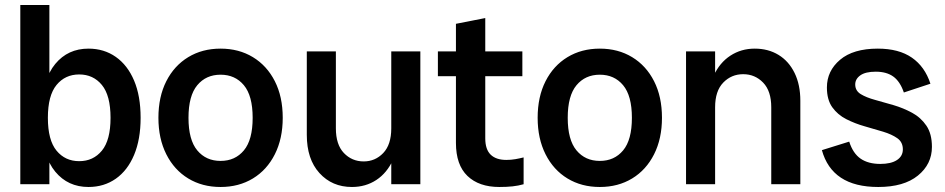

<svg xmlns="http://www.w3.org/2000/svg" viewBox="-20 -735 3772 766"><path d="M333 11Q251 11 200.5 -50Q150 -111 150 -223V-307Q150 -419 200.5 -480Q251 -541 333 -541Q395 -541 442 -508Q489 -475 515 -413.5Q541 -352 541 -265Q541 -179 515 -117Q489 -55 442 -22Q395 11 333 11ZM61 0V-715H177V-400L161 -265L177 -128V0ZM296 -92Q352 -92 386.5 -134Q421 -176 421 -265Q421 -354 386.5 -396Q352 -438 296 -438Q240 -438 205.5 -396Q171 -354 171 -265Q171 -176 205.5 -134Q240 -92 296 -92Z M860 11Q787 11 731 -23Q675 -57 643.5 -119.5Q612 -182 612 -265Q612 -349 643.5 -411Q675 -473 731 -507Q787 -541 860 -541Q933 -541 989 -507Q1045 -473 1076.5 -411Q1108 -349 1108 -265Q1108 -182 1076.5 -119.5Q1045 -57 989 -23Q933 11 860 11ZM860 -93Q918 -93 953 -135Q988 -177 988 -265Q988 -353 953 -395Q918 -437 860 -437Q802 -437 767 -395Q732 -353 732 -265Q732 -177 767 -135Q802 -93 860 -93Z M1384 11Q1305 11 1254.5 -44.5Q1204 -100 1204 -197V-530H1320V-223Q1320 -158 1352 -124.5Q1384 -91 1431 -91Q1477 -91 1509 -124.5Q1541 -158 1541 -223H1572Q1572 -150 1548 -97.5Q1524 -45 1481.5 -17Q1439 11 1384 11ZM1541 0V-530H1657V0Z M1972 11Q1891 11 1845 -33Q1799 -77 1799 -165V-640L1916 -663V-183Q1916 -139 1937.5 -118Q1959 -97 2000 -97Q2019 -97 2036 -100Q2053 -103 2069 -107V0Q2048 6 2025 8.5Q2002 11 1972 11ZM1727 -431V-530H2064V-431Z M2373 11Q2300 11 2244 -23Q2188 -57 2156.5 -119.5Q2125 -182 2125 -265Q2125 -349 2156.5 -411Q2188 -473 2244 -507Q2300 -541 2373 -541Q2446 -541 2502 -507Q2558 -473 2589.5 -411Q2621 -349 2621 -265Q2621 -182 2589.5 -119.5Q2558 -57 2502 -23Q2446 11 2373 11ZM2373 -93Q2431 -93 2466 -135Q2501 -177 2501 -265Q2501 -353 2466 -395Q2431 -437 2373 -437Q2315 -437 2280 -395Q2245 -353 2245 -265Q2245 -177 2280 -135Q2315 -93 2373 -93Z M3057 0V-307Q3057 -372 3024.5 -405.5Q2992 -439 2945 -439Q2898 -439 2865.5 -405.5Q2833 -372 2833 -307H2803Q2803 -380 2827 -432.5Q2851 -485 2894 -513Q2937 -541 2991 -541Q3045 -541 3086 -516Q3127 -491 3150 -444Q3173 -397 3173 -333V0ZM2717 0V-530H2833V0Z M3484 11Q3391 11 3335 -26Q3279 -63 3259 -136L3368 -170Q3383 -123 3413.5 -102Q3444 -81 3492 -81Q3535 -81 3558.5 -96.5Q3582 -112 3582 -139Q3582 -168 3560 -183.5Q3538 -199 3503.5 -209.5Q3469 -220 3430 -231Q3391 -242 3356.5 -259.5Q3322 -277 3300.5 -307Q3279 -337 3279 -386Q3279 -452 3331.5 -496.5Q3384 -541 3482 -541Q3566 -541 3618 -505Q3670 -469 3692 -401L3586 -366Q3571 -410 3544 -429.5Q3517 -449 3474 -449Q3433 -449 3412.5 -434.5Q3392 -420 3392 -398Q3392 -373 3414 -359.5Q3436 -346 3471 -336.5Q3506 -327 3545 -315.5Q3584 -304 3619 -285Q3654 -266 3676 -233.5Q3698 -201 3698 -149Q3698 -80 3642 -34.5Q3586 11 3484 11Z"/></svg>

Font: Radio Canada Big Medium
Style: Regular
Weight: 500
Designer: Étienne Aubert Bonn
Foundry: Coppers and Brasses
Version: Version 1.001